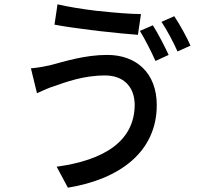

<svg xmlns="http://www.w3.org/2000/svg" viewBox="-20 -814 940 888"><path d="M632 -749C585 -749 511 -755 437 -763L426 -764C359 -772 293 -783 246 -794L232 -700C279 -691 344 -682 409 -674L420 -673C427 -672 434 -671 442 -670L452 -669C514 -662 574 -656 618 -653L632 -749ZM861 -603C845 -640 811 -702 786 -739L727 -713C752 -675 782 -619 801 -576L861 -603ZM760 -560C742 -599 710 -661 687 -697L627 -671C651 -632 681 -573 699 -532L760 -560ZM705 -328C705 -477 610 -560 476 -560C371 -560 276 -529 211 -512C183 -506 150 -500 123 -498L151 -383C175 -393 204 -408 232 -416C281 -433 364 -465 466 -465C549 -465 596 -416 602 -346L603 -333V-331C603 -162 463 -73 242 -43L294 54C534 15 705 -112 705 -328ZM603 -341C603 -340 603 -338 603 -336V-333Z"/></svg>

Font: Glow Sans SC Condensed Medium
Style: Regular
Weight: 600
Width: 3
Designer: Ryoko NISHIZUKA (kana, bopomofo & ideographs); Paul D. Hunt (Latin, Greek & Cyrillic); Sandoll Communications, Soo-young
Version: Version 0.93